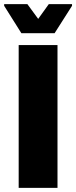

<svg xmlns="http://www.w3.org/2000/svg" viewBox="-37 -905 367 925"><path d="M53 0V-688H240V0ZM66 -745 -17 -877V-885H95L147 -814L198 -885H310V-877L226 -745Z"/></svg>

Font: Saira Semi Condensed ExtraBold
Style: Regular
Weight: 800
Width: 4
Designer: Hector Gatti with collaboration of the Omnibus-Type team
Foundry: Omnibus-Type
Version: Version 1.001; ttfautohint (v1.8)